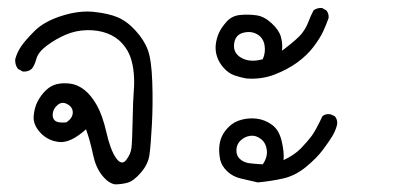

<svg xmlns="http://www.w3.org/2000/svg" viewBox="-20 -284 1040 487"><path d="M271.5 183.6Q254.9 180.7 238.8 160.6Q222.7 140.6 215.8 107.4Q209 74.2 198.2 43.9Q159.2 79.1 130.4 76.2Q101.6 73.2 82.5 52.7Q63.5 32.2 65.4 10.3Q67.4 -11.7 75.7 -27.3Q84 -43 96.7 -55.2Q109.4 -67.4 125 -70.8Q140.6 -74.2 158.7 -71.8Q176.8 -69.3 193.8 -56.2Q210.9 -43 225.6 -17.1Q240.2 8.8 250 52.2Q259.8 95.7 273.9 116.2Q288.1 136.7 299.8 122.1Q311.5 107.4 313.5 90.8Q315.4 74.2 316.4 22Q317.4 -30.3 319.3 -52.7Q321.3 -75.2 319.3 -97.7Q317.4 -120.1 311 -138.7Q304.7 -157.2 290 -173.8Q275.4 -190.4 252.4 -199.2Q229.5 -208 201.2 -207.5Q172.9 -207 147.5 -196.3Q122.1 -185.5 99.6 -168.9Q77.1 -152.3 72.3 -134.8Q67.4 -117.2 60.5 -109.4Q51.8 -101.6 38.1 -102.5L25.4 -109.4Q17.6 -120.1 18.6 -133.8Q23.4 -151.4 33.7 -166.5Q43.9 -181.6 67.9 -205.6Q91.8 -229.5 136.2 -243.7Q180.7 -257.8 217.8 -253.9Q254.9 -250 278.3 -240.2Q301.8 -230.5 323.7 -206.5Q345.7 -182.6 355 -157.2Q364.3 -131.8 366.2 -76.2Q368.2 -20.5 365.2 33.2Q362.3 86.9 358.9 109.9Q355.5 132.8 337.4 153.8Q319.3 174.8 304.2 179.2Q289.1 183.6 271.5 183.6ZM148.4 26.4Q164.1 15.6 164.6 2Q165 -11.7 151.4 -19.5Q137.7 -27.3 126.5 -18.1Q115.2 -8.8 113.8 3.9Q112.3 16.6 120.1 22.5Q127.9 28.3 148.4 26.4Z M633.8 178.7Q612.3 173.8 591.3 168.9Q570.3 164.1 556.2 150.4Q542 136.7 538.6 121.1Q535.2 105.5 536.1 89.8Q537.1 74.2 543 61.5Q548.8 48.8 561.5 36.6Q574.2 24.4 593.3 19.5Q612.3 14.6 631.8 17.1Q651.4 19.5 669.4 32.2Q687.5 44.9 694.3 73.2Q701.2 101.6 699.2 122.1Q726.6 109.4 743.2 92.3Q759.8 75.2 770 61.5Q780.3 47.9 797.9 10.7Q805.7 3.9 818.4 5.9L829.1 10.7Q836.9 19.5 835 32.2Q831.1 47.9 822.8 61.5Q814.5 75.2 798.8 96.2Q783.2 117.2 755.9 139.6Q728.5 162.1 697.3 168.9Q666 175.8 633.8 178.7ZM646.5 132.8Q659.2 114.3 656.7 96.2Q654.3 78.1 641.6 68.4Q628.9 58.6 614.7 60.5Q600.6 62.5 590.3 72.3Q580.1 82 579.6 96.2Q579.1 110.4 588.4 119.1Q597.7 127.9 611.8 129.9Q626 131.8 646.5 132.8ZM604.5 -85Q588.9 -87.9 574.7 -92.8Q560.5 -97.7 548.3 -110.8Q536.1 -124 530.8 -139.6Q525.4 -155.3 527.3 -171.4Q529.3 -187.5 535.6 -201.2Q542 -214.8 555.2 -229.5Q568.4 -244.1 589.8 -246.1Q611.3 -248 630.9 -245.1Q650.4 -242.2 668.9 -225.1Q687.5 -208 692.4 -190.9Q697.3 -173.8 695.3 -155.3Q735.4 -185.5 746.1 -199.7Q756.8 -213.9 762.2 -228.5Q767.6 -243.2 775.4 -257.8Q784.2 -264.6 796.9 -263.7L807.6 -257.8Q814.5 -250 813.5 -238.3Q807.6 -221.7 799.8 -204.6Q792 -187.5 775.4 -165.5Q758.8 -143.6 733.9 -125.5Q709 -107.4 675.8 -94.7Q642.6 -82 604.5 -85ZM646.5 -133.8Q654.3 -151.4 650.9 -169.9Q647.5 -188.5 631.8 -197.3Q616.2 -206.1 596.2 -200.7Q576.2 -195.3 573.7 -171.9Q571.3 -148.4 593.3 -136.7Q615.2 -125 646.5 -133.8Z"/></svg>

Font: NaikaiFont
Style: Regular
Weight: 400
Version: Version 1.67